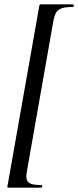

<svg xmlns="http://www.w3.org/2000/svg" viewBox="-20 -745 359 882"><path d="M15 106 160 -715Q161 -722 162.5 -723.5Q164 -725 169 -725H315Q319 -725 319 -719Q319 -713 315 -713Q281 -713 263.5 -707Q246 -701 237.5 -686.5Q229 -672 224 -642L105 34Q101 58 101 65Q101 88 116 96.5Q131 105 169 105Q174 105 174 111Q174 117 169 117H20Q15 117 14 115Q13 113 15 106Z"/></svg>

Font: Cormorant Garamond SemiBold
Style: Italic
Weight: 600
Italic angle: -10°
Designer: Christian Thalmann (Catharsis Fonts)
Foundry: Catharsis Fonts
Version: Version 4.000